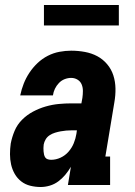

<svg xmlns="http://www.w3.org/2000/svg" viewBox="-20 -741 540 769"><path d="M143 8Q122 8 101.5 3Q81 -2 65 -14.5Q49 -27 39 -44.5Q29 -62 24.5 -82Q20 -102 20 -123.5Q20 -145 23 -166Q28 -192 38.5 -217Q49 -242 68.5 -261.5Q88 -281 112.5 -294Q137 -307 163 -314.5Q189 -322 215 -324.5Q241 -327 267 -327H306L310 -349Q312 -363 312 -377Q312 -391 307 -403Q302 -415 290.5 -422Q279 -429 265 -429Q252 -429 239 -424Q226 -419 216 -408.5Q206 -398 200 -385.5Q194 -373 192 -359H61Q66 -383 75 -406Q84 -429 98 -450Q112 -471 130.5 -488.5Q149 -506 171.5 -517.5Q194 -529 218 -533.5Q242 -538 265 -538Q293 -538 320 -533Q347 -528 369.5 -516Q392 -504 409 -484Q426 -464 434 -439Q442 -414 442.5 -386.5Q443 -359 438 -331L402 -114H421V0H252L264 -73Q254 -56 241.5 -41Q229 -26 213.5 -14.5Q198 -3 179.5 2.5Q161 8 143 8ZM185 -101Q204 -101 222.5 -109.5Q241 -118 254.5 -133.5Q268 -149 275.5 -167.5Q283 -186 286 -205L288 -219H267Q256 -219 245 -218Q234 -217 223 -215Q212 -213 200.5 -209.5Q189 -206 179 -199.5Q169 -193 163 -183Q157 -173 155 -162Q154 -155 154 -148Q154 -141 154.5 -134.5Q155 -128 156.5 -121.5Q158 -115 161.5 -110Q165 -105 171.5 -103Q178 -101 185 -101ZM156 -639V-721H456V-639Z"/></svg>

Font: Iosevka Slab Heavy Oblique
Style: Regular
Weight: 900
Italic angle: -9°
Monospace: yes
Designer: Belleve Invis
Foundry: Belleve Invis
Version: Version 11.1.1; ttfautohint (v1.8.3)